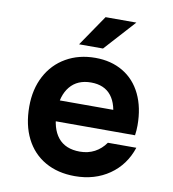

<svg xmlns="http://www.w3.org/2000/svg" viewBox="-94 -940 937 1040"><g transform="rotate(10 375.0 -419.5)"><path d="M583.7 -371.2 535.5 -310.3Q535.5 -400.7 497.8 -448.5Q460.1 -496.3 386.7 -496.3Q311.9 -496.3 271.1 -446.7Q230.3 -397.1 230.3 -310.3Q230.3 -216.4 270.8 -166.6Q311.2 -116.9 390.7 -116.9Q435.8 -116.9 471.8 -136Q507.7 -155.1 532.5 -190.6H689Q656.8 -92.7 576.4 -37Q496 18.6 386.7 18.6Q292.8 18.6 223.2 -21.2Q153.6 -61 116.3 -135.1Q79 -209.3 79 -310.3Q79 -405.9 117.6 -478.7Q156.2 -551.5 226.2 -591.6Q296.1 -631.8 386.7 -631.8Q473.9 -631.8 539 -593.1Q604.1 -554.5 639.2 -481.9Q674.3 -409.2 674.3 -310.9Q674.3 -283.5 670.3 -256.1H204.7V-371.2ZM402.1 -858.4H571.5L417.8 -688.7H286.2Z"/></g></svg>

Font: Martian Mono VF sWd Rg
Style: Regular
Weight: 400
Width: 6
Monospace: yes
Designer: Roman Shamin
Foundry: Evil Martians
Version: Version 1.100